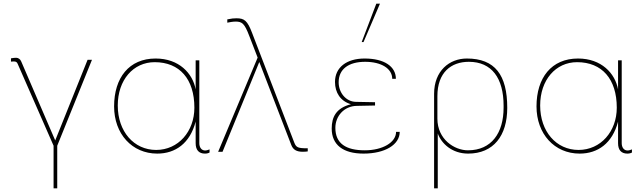

<svg xmlns="http://www.w3.org/2000/svg" viewBox="-20 -830 3482 1050"><path d="M96 -494C91 -507 79 -514 69 -514C60 -514 50 -513 40 -511V-493C47 -494 51 -494 55 -494C68 -494 73 -490 77 -480L273 -33V200H293V-33L483 -503H459L282 -62Z M826 -490C962 -490 1043 -398 1043 -241C1043 -111 955 -10 834 -10C712 -10 624 -111 624 -253C624 -393 709 -490 826 -490ZM1070 -500H1050V-341C1034 -429 959 -510 831 -510C686 -510 604 -405 604 -248C604 -98 702 10 840 10C939 10 1019 -46 1050 -165V-47C1050 -9 1068 10 1101 10C1113 10 1121 7 1126 4V-13C1118 -10 1110 -7 1102 -7C1082 -7 1070 -24 1070 -47Z M1173 0H1197L1398 -491L1573 -37C1583 -11 1602 0 1636 0C1649 0 1655 -1 1663 -2V-19C1609 -19 1600 -23 1589 -51L1359 -649C1333 -718 1316 -730 1273 -730C1258 -730 1247 -729 1223 -724V-706C1232 -708 1254 -712 1268 -712C1304 -712 1317 -702 1343 -634L1389 -515Z M1794 -127C1794 -38 1856 10 1968 10C2086 10 2166 -39 2166 -109H2146C2146 -51 2072 -8 1975 -8C1872 -8 1814 -45 1814 -131C1814 -195 1862 -250 1931 -251L2031 -253V-271L1926 -273C1872 -274 1832 -323 1832 -380C1832 -451 1885 -492 1977 -492C2065 -492 2125 -455 2125 -399H2145C2145 -466 2082 -510 1974 -510C1875 -510 1812 -461 1812 -382C1812 -323 1842 -277 1899 -260C1818 -239 1794 -190 1794 -127ZM2058 -810H2038L1958 -600H1968Z M2372 -304C2372 -434 2447 -492 2544 -492C2669 -492 2734 -403 2734 -252V-241C2734 -103 2668 -8 2539 -8C2465 -8 2372 -68 2372 -181ZM2374 200V-100C2394 -45 2452 10 2540 10C2679 10 2754 -88 2754 -240C2754 -420 2687 -510 2533 -510C2438 -510 2354 -443 2354 -317V200Z M3136 -490C3272 -490 3353 -398 3353 -241C3353 -111 3265 -10 3144 -10C3022 -10 2934 -111 2934 -253C2934 -393 3019 -490 3136 -490ZM3380 -500H3360V-341C3344 -429 3269 -510 3141 -510C2996 -510 2914 -405 2914 -248C2914 -98 3012 10 3150 10C3249 10 3329 -46 3360 -165V-47C3360 -9 3378 10 3411 10C3423 10 3431 7 3436 4V-13C3428 -10 3420 -7 3412 -7C3392 -7 3380 -24 3380 -47Z"/></svg>

Font: Perun Thin
Style: Regular
Weight: 100
Foundry: Copyright (c) Stefan Peev, Context Ltd, 2016
Version: Version 1.089